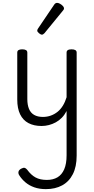

<svg xmlns="http://www.w3.org/2000/svg" viewBox="-20 -858 655 1335"><path d="M269 18Q216 18 178 -2Q140 -22 120 -63Q100 -104 100 -166V-492Q100 -504 108.5 -509.5Q117 -515 134 -515Q152 -515 161 -509.5Q170 -504 170 -492V-169Q170 -129 181.5 -101Q193 -73 217.5 -59Q242 -45 278 -45Q307 -45 332.5 -54Q358 -63 379.5 -80Q401 -97 417 -123Q433 -149 443 -182V-493Q443 -504 451.5 -509.5Q460 -515 478 -515Q495 -515 504 -509.5Q513 -504 513 -493V224Q513 301 486.5 353Q460 405 412 431Q364 457 299 457Q254 457 218.5 444.5Q183 432 157 410Q131 388 114 361Q106 349 108.5 336.5Q111 324 127 315Q142 307 151 309Q160 311 169 322Q196 359 227.5 376Q259 393 306 393Q349 393 379.5 375Q410 357 426.5 319Q443 281 443 222V-86Q429 -59 410 -39.5Q391 -20 368 -7.5Q345 5 320 11.5Q295 18 269 18ZM272 -617Q263 -617 251 -627Q239 -637 239 -645Q239 -648 240 -651Q241 -654 244 -659L357 -826Q361 -832 366 -835Q371 -838 377 -838Q386 -838 397 -832Q408 -826 416.5 -817Q425 -808 425 -801Q425 -795 423 -791.5Q421 -788 415 -781L289 -627Q279 -617 272 -617Z"/></svg>

Font: Playwrite US Modern Light
Style: Regular
Weight: 300
Designer: Veronika Burian, José Scaglione
Foundry: TypeTogether
Version: Version 1.003